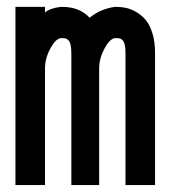

<svg xmlns="http://www.w3.org/2000/svg" viewBox="-20 -532 490 552"><path d="M109.4 0H24.4V-512.2H109.4V-496.1Q123 -508.3 154.3 -512.2H159.2Q208.5 -512.2 237.8 -481Q268.1 -506.3 310.1 -512.2H314.9Q329.6 -512.2 343.5 -509Q357.4 -505.9 372.8 -496.8Q388.2 -487.8 399.7 -473.6Q411.1 -459.5 418.5 -435.3Q425.8 -411.1 425.8 -379.4V0H340.8V-379.4Q340.8 -394 338.6 -403.3Q336.4 -412.6 332.3 -416.5Q328.1 -420.4 324.5 -421.4Q320.8 -422.4 314.9 -422.4H310.1Q294.9 -419.9 280 -391.8Q265.1 -363.8 265.1 -335.4V0H185.1V-379.4Q185.1 -394 182.9 -403.3Q180.7 -412.6 176.5 -416.5Q172.4 -420.4 168.7 -421.4Q165 -422.4 159.2 -422.4H154.3Q139.2 -419.9 124.3 -391.8Q109.4 -363.8 109.4 -335.4Z"/></svg>

Font: Anka/Coder Narrow
Style: Bold
Weight: 700
Width: 3
Monospace: yes
Version: Version 001.100